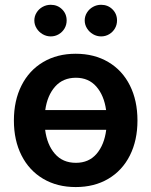

<svg xmlns="http://www.w3.org/2000/svg" viewBox="-20 -758 622 789"><path d="M37.1 -262.7Q37.1 -344.7 68.4 -406.7Q99.6 -468.8 157.2 -502.9Q214.8 -537.1 291 -537.1Q367.7 -537.1 425.3 -502.9Q482.9 -468.8 513.9 -406.7Q544.9 -344.7 544.9 -262.7Q544.9 -181.2 513.7 -119.1Q482.4 -57.1 425 -23.2Q367.7 10.7 291 10.7Q214.8 10.7 157.2 -23.4Q99.6 -57.6 68.4 -119.4Q37.1 -181.2 37.1 -262.7ZM416.5 -224.6H165.5Q173.3 -163.1 205.6 -126Q237.8 -88.9 292 -88.9Q345.2 -88.9 377 -126Q408.7 -163.1 416.5 -224.6ZM416 -305.7Q407.7 -365.7 376 -402.1Q344.2 -438.5 292 -438.5Q238.8 -438.5 206.5 -402.1Q174.3 -365.7 166 -305.7ZM121.1 -673.8Q121.1 -691.4 130.4 -706.3Q139.6 -721.2 155 -729.7Q170.4 -738.3 188.5 -738.3Q216.3 -738.3 235.1 -719.7Q253.9 -701.2 253.9 -673.8Q253.9 -656.2 245.4 -641.4Q236.8 -626.5 221.7 -617.4Q206.5 -608.4 188.5 -608.4Q170.9 -608.4 155.3 -617.4Q139.6 -626.5 130.4 -641.6Q121.1 -656.7 121.1 -673.8ZM328.1 -673.8Q328.1 -691.4 337.4 -706.3Q346.7 -721.2 362.1 -729.7Q377.4 -738.3 395.5 -738.3Q423.3 -738.3 442.1 -719.7Q460.9 -701.2 460.9 -673.8Q460.9 -656.2 452.4 -641.4Q443.8 -626.5 428.7 -617.4Q413.6 -608.4 395.5 -608.4Q377.9 -608.4 362.3 -617.4Q346.7 -626.5 337.4 -641.6Q328.1 -656.7 328.1 -673.8Z"/></svg>

Font: Pretendard SemiBold
Style: Regular
Weight: 600
Designer: Base glyphs from Inter by Rasmus Andersson; Hangeul glyphs from Noto Sans CJK(Source Han Sans) by Jang Soo-young and Kan
Foundry: Kil Hyung-jin
Version: Version 1.309